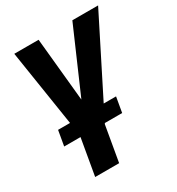

<svg xmlns="http://www.w3.org/2000/svg" viewBox="-175 -639 881 955"><g transform="rotate(-30 266.0 -162.0)"><path d="M272.9 -43.9 230 203.6H92.3L135.3 -43.9ZM212.9 -135.3 383.8 -528.3H531.7L265.6 0H168.9ZM189.9 -528.3 230 -118.7 222.7 0H132.8L50.3 -528.3ZM382.8 -91.8 367.7 -4.9H34.7L49.8 -91.8Z"/></g></svg>

Font: Roboto
Style: Bold Italic
Weight: 700
Italic angle: -12°
Designer: Christian Robertson
Foundry: Google
Version: Version 3.0